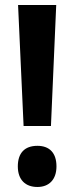

<svg xmlns="http://www.w3.org/2000/svg" viewBox="-20 -734 297 765"><path d="M183 -232 204 -714H52L74 -232ZM51 -71C51 -18 81 11 129 11C175 11 205 -18 205 -71C205 -125 177 -153 129 -153C78 -153 51 -124 51 -71Z"/></svg>

Font: Noto Sans Lao Looped ExtraCondensed
Style: Bold
Weight: 700
Width: 2
Designer: Mark Frömberg, Ben Mitchell
Foundry: The Fontpad Ltd
Version: Version 1.002